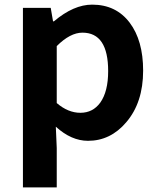

<svg xmlns="http://www.w3.org/2000/svg" viewBox="-20 -594 684 829"><path d="M79 -560H199L209 -502H213Q298 -574 378 -574Q481 -574 540 -496Q598 -419 598 -289Q598 -151 525 -66Q457 14 360 14Q288 14 221 -47L225 45V215H79ZM413 -151Q447 -199 447 -287Q447 -453 336 -453Q283 -453 225 -395V-149Q274 -107 327 -107Q381 -107 413 -151Z"/></svg>

Font: KaiGen Gothic SC Bold
Style: Bold
Weight: 700
Designer: Ryoko NISHIZUKA Ë•øÂ°öÊ∂ºÂ≠ê (kana & ideographs); Paul D. Hunt (Latin, Greek & Cyrillic); Wenlong ZHANG Âº†ÊñáÈæô (bopom
Version: Version 1.001 October 10, 2014